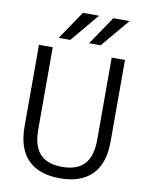

<svg xmlns="http://www.w3.org/2000/svg" viewBox="-102 -1030 859 1112"><g transform="rotate(10 327.5 -473.5)"><path d="M427.7 -790H359.4L472.7 -957H568.4ZM249 -790H180.7L293.9 -957H388.7ZM75.2 -250V-730.5H156.2V-247.1Q156.2 -150.4 198.7 -104Q241.2 -57.6 329.1 -57.6Q417 -57.6 460 -104Q502.9 -150.4 502.9 -247.1V-730.5H581.1V-250Q581.1 -121.1 516.1 -55.7Q451.2 9.8 328.1 9.8Q205.1 9.8 140.1 -55.7Q75.2 -121.1 75.2 -250Z"/></g></svg>

Font: Gen Shin Gothic Normal
Style: Regular
Weight: 300
Designer: [Source Han Sans]
Ryoko NISHIZUKA  (kana & ideographs); Paul D. Hunt (Latin, Greek & Cyrillic); Wenlong ZHANG  (bopomofo
Version: Version 1.002.20150607